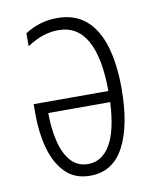

<svg xmlns="http://www.w3.org/2000/svg" viewBox="-68 -594 530 656"><g transform="rotate(-10 197.0 -266.0)"><path d="M174.3 -540.5Q235.8 -540.5 274.7 -506.3Q313.5 -472.2 331.5 -410.4Q349.6 -348.6 349.6 -266.6Q349.6 -137.7 310.8 -64Q272 9.8 192.9 9.8Q139.6 9.8 106.9 -23.4Q74.2 -56.6 59.3 -110.6Q44.4 -164.6 44.4 -227.1V-264.6H303.7Q303.2 -379.9 270.3 -439.5Q237.3 -499 170.9 -499Q116.7 -499 62 -462.4V-507.3Q85.9 -522.9 114 -531.7Q142.1 -540.5 174.3 -540.5ZM303.2 -226.1H88.4Q88.4 -173.3 98.9 -128.7Q109.4 -84 132.6 -57.4Q155.8 -30.8 192.9 -30.8Q240.7 -30.8 269.5 -78.9Q298.3 -127 303.2 -226.1Z"/></g></svg>

Font: Open Sans Condensed Light
Style: Regular
Weight: 300
Width: 3
Designer: Monotype Design Team
Foundry: Monotype Imaging Inc.
Version: Version 3.003; ttfautohint (v1.8.4)